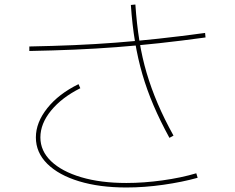

<svg xmlns="http://www.w3.org/2000/svg" viewBox="-20 -810 1040 851"><path d="M540 21Q421 21 330.5 -6.5Q240 -34 189.5 -84Q139 -134 139 -201Q139 -267 189.5 -330.5Q240 -394 328 -437L336 -419Q254 -378 206.5 -320Q159 -262 159 -201Q159 -141 206.5 -95.5Q254 -50 340 -24.5Q426 1 540 1Q617 1 700 -10.5Q783 -22 850 -42L856 -22Q788 -3 704 9Q620 21 540 21ZM731 -199Q690 -274 660.5 -343Q631 -412 611 -481Q591 -550 578.5 -625Q566 -700 560 -788L580 -790Q586 -703 598 -628.5Q610 -554 630 -486.5Q650 -419 679 -351Q708 -283 749 -209ZM110 -604Q214 -606 308 -610Q402 -614 493.5 -621Q585 -628 682 -638.5Q779 -649 889 -664L891 -644Q782 -629 685 -618.5Q588 -608 496 -601Q404 -594 309.5 -590Q215 -586 110 -584Z"/></svg>

Font: M PLUS 2 Thin
Style: Regular
Weight: 100
Designer: Coji Morishita
Foundry: UNDERFOREST DESIGN
Version: Version 1.001